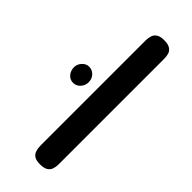

<svg xmlns="http://www.w3.org/2000/svg" viewBox="-261 -610 647 647"><g transform="rotate(45 62.5 -286.0)"><path d="M91 10Q73 10 64 4Q55 -2 51.5 -12.5Q48 -23 48 -35V-538Q48 -550 51.5 -560Q55 -570 64.5 -576Q74 -582 92 -582Q111 -582 120.5 -575.5Q130 -569 133 -559.5Q136 -550 136 -537V-34Q136 -22 132.5 -12Q129 -2 119.5 4Q110 10 91 10ZM-24 -263Q-39 -263 -49 -274.5Q-59 -286 -59 -303Q-59 -317 -48.5 -328.5Q-38 -340 -24 -340Q-9 -340 1.5 -329Q12 -318 12 -302Q12 -286 1.5 -274.5Q-9 -263 -24 -263Z"/></g></svg>

Font: Fredoka Condensed
Style: Regular
Weight: 400
Width: 3
Designer: Ben Nathan
Foundry: Milena B. Brandão, Ben Nathan
Version: Version 2.001